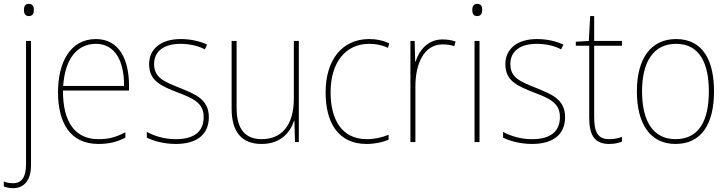

<svg xmlns="http://www.w3.org/2000/svg" viewBox="-52 -742 3805 1003"><path d="M73 -690C73 -673 79 -658 98 -658C119 -658 125 -672 125 -690C125 -706 120 -722 98 -722C78 -722 73 -706 73 -690ZM17 241C68 241 110 206 110 122V-528H84V116C84 180 63 215 17 215C0 215 -17 213 -32 206V232C-20 237 -4 241 17 241Z M449 -538C315 -538 251 -416 251 -261C251 -100 315 10 462 10C518 10 561 -1 603 -23V-51C551 -24 515 -15 462 -15C340 -15 276 -105 277 -269H622V-295C622 -427 573 -538 449 -538ZM449 -513C551 -513 597 -420 596 -293H278C288 -438 353 -513 449 -513Z M1039 -130C1039 -226 964 -251 884 -284C809 -315 753 -334 753 -407C753 -477 807 -513 892 -513C937 -513 987 -502 1018 -484L1030 -509C994 -526 946 -538 892 -538C787 -538 727 -485 727 -407C727 -317 793 -292 876 -259C954 -229 1012 -206 1012 -131C1012 -59 968 -15 866 -15C811 -15 759 -29 715 -53V-23C747 -7 802 10 866 10C982 10 1039 -44 1039 -130Z M1509 -528H1483V-227C1483 -82 1415 -15 1315 -15C1231 -15 1184 -65 1184 -179V-528H1158V-174C1158 -53 1211 10 1314 10C1416 10 1464 -51 1484 -111H1486L1489 0H1509Z M1863 10C1908 10 1950 0 1978 -12V-38C1945 -24 1904 -15 1864 -15C1731 -15 1675 -121 1675 -260C1675 -416 1753 -513 1877 -513C1910 -513 1943 -507 1975 -492L1981 -516C1950 -530 1917 -538 1877 -538C1735 -538 1649 -429 1649 -259C1649 -101 1715 10 1863 10Z M2260 -536C2182 -536 2137 -478 2119 -420H2117L2114 -528H2092V0H2118V-290C2118 -410 2163 -510 2260 -510C2284 -510 2303 -507 2321 -501L2328 -525C2308 -532 2285 -536 2260 -536Z M2441 -722C2421 -722 2415 -706 2415 -690C2415 -673 2421 -658 2440 -658C2461 -658 2467 -672 2467 -690C2467 -706 2463 -722 2441 -722ZM2453 -528H2427V0H2453Z M2900 -130C2900 -226 2825 -251 2745 -284C2670 -315 2614 -334 2614 -407C2614 -477 2668 -513 2753 -513C2798 -513 2848 -502 2879 -484L2891 -509C2855 -526 2807 -538 2753 -538C2648 -538 2588 -485 2588 -407C2588 -317 2654 -292 2737 -259C2815 -229 2873 -206 2873 -131C2873 -59 2829 -15 2727 -15C2672 -15 2620 -29 2576 -53V-23C2608 -7 2663 10 2727 10C2843 10 2900 -44 2900 -130Z M3130 -15C3069 -15 3052 -55 3052 -130V-503H3197V-528H3052V-658H3031L3024 -528L2956 -524V-503H3026V-130C3026 -42 3049 10 3130 10C3159 10 3178 5 3197 -2V-27C3179 -20 3157 -15 3130 -15Z M3678 -264C3678 -423 3622 -538 3480 -538C3348 -538 3275 -436 3275 -265C3275 -97 3343 10 3477 10C3614 10 3678 -97 3678 -264ZM3302 -265C3302 -421 3363 -513 3480 -513C3605 -513 3651 -408 3651 -264C3651 -110 3598 -15 3477 -15C3358 -15 3302 -112 3302 -265Z"/></svg>

Font: Noto Sans Gujarati SemiCondensed Thin
Style: Regular
Weight: 100
Width: 4
Designer: Jelle Bosma - Monotype Design Team, Universal Thirst
Foundry: Monotype Imaging Inc.
Version: Version 2.106